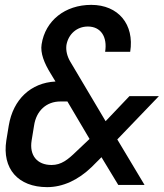

<svg xmlns="http://www.w3.org/2000/svg" viewBox="-20 -760 673 789"><path d="M174 9C238 9 301 -20 356 -73L397 -114L466 0H574L462 -187L633 -365H512L414 -262L268 -508C256 -529 250 -552 253 -575C261 -620 296 -651 341 -651C394 -651 422 -609 412 -547H515C533 -660 466 -740 355 -740C247 -740 166 -675 151 -578C145 -542 162 -500 188 -458L208 -425C107 -420 34 -352 16 -244L6 -183C-12 -67 54 9 174 9ZM192 -82C132 -82 100 -122 110 -183L120 -244C129 -305 171 -343 228 -343H257L348 -189L293 -137C259 -104 232 -82 192 -82Z"/></svg>

Font: JetBrains Mono SemiBold
Style: Italic
Weight: 472
Italic angle: -9°
Monospace: yes
Designer: Philipp Nurullin, Konstantin Bulenkov
Foundry: JetBrains
Version: Version 2.305